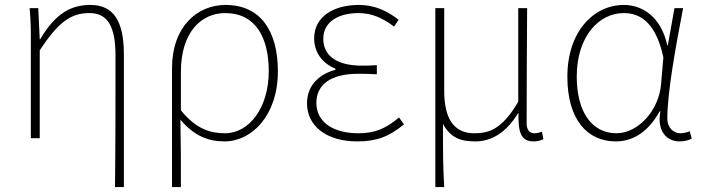

<svg xmlns="http://www.w3.org/2000/svg" viewBox="-20 -560 2847 778"><path d="M446 198H482V-339C482 -475 440 -540 346 -540C265 -540 203 -503 143 -401H141L135 -527H100C105 -474 105 -438 105 -396V0H141V-356C219 -474 269 -507 343 -507C418 -507 448 -450 448 -334C448 -158 448 21 446 198Z M677 198H713C713 92 713 31 711 -75C767 -9 824 13 890 13C1000 13 1106 -92 1106 -271C1106 -434 1036 -540 894 -540C779 -540 677 -452 677 -283ZM892 -20C835 -20 776 -35 713 -113V-268C713 -435 800 -507 892 -507C1018 -507 1069 -405 1069 -271C1069 -124 990 -20 892 -20Z M1428 13C1507 13 1557 -7 1617 -56L1597 -84C1541 -37 1497 -20 1432 -20C1328 -20 1262 -67 1262 -143C1262 -217 1320 -261 1431 -261C1456 -261 1476 -261 1507 -259V-296C1480 -294 1467 -294 1447 -294C1335 -294 1290 -341 1290 -403C1290 -474 1355 -507 1432 -507C1487 -507 1531 -487 1577 -452L1595 -480C1549 -516 1498 -540 1434 -540C1334 -540 1253 -494 1253 -405C1253 -350 1284 -304 1339 -282V-277C1281 -262 1224 -220 1224 -141C1224 -51 1301 13 1428 13Z M1744 198H1780C1775 108 1775 66 1775 -58C1806 0 1849 13 1906 13C1971 13 2031 -22 2079 -101H2081C2079 -20 2093 13 2142 13C2159 13 2172 9 2182 4L2176 -26C2162 -22 2155 -20 2145 -20C2127 -20 2114 -33 2114 -59C2114 -217 2115 -368 2116 -527H2080V-148C2014 -34 1959 -20 1902 -20C1815 -20 1780 -85 1780 -192V-527H1744Z M2475 13C2548 13 2609 -29 2653 -109H2656C2641 -29 2681 13 2734 13C2757 13 2772 7 2783 2L2775 -28C2765 -24 2750 -20 2737 -20C2708 -20 2684 -44 2684 -79C2684 -188 2719 -375 2748 -527H2713L2686 -376H2684C2658 -496 2579 -540 2508 -540C2387 -540 2279 -434 2279 -249C2279 -74 2361 13 2475 13ZM2478 -20C2376 -20 2317 -110 2317 -249C2317 -414 2408 -507 2507 -507C2560 -507 2634 -485 2668 -328L2659 -222C2651 -112 2565 -20 2478 -20Z"/></svg>

Font: Noto Sans Japanese Thin
Style: Regular
Weight: 100
Designer: Ryoko NISHIZUKA (kana & ideographs); Paul D. Hunt (Latin, Greek & Cyrillic); Wenlong ZHANG (bopomofo); Sandoll Communica
Foundry: Adobe Systems Incorporated
Version: Version 1.000;PS 1;hotconv 1.0.78;makeotf.lib2.5.61930